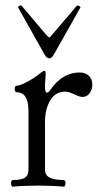

<svg xmlns="http://www.w3.org/2000/svg" viewBox="-20 -697 371 721"><path d="M42 -350.6Q39.1 -350.6 37.1 -354.2Q35.2 -357.9 35.2 -362.8Q35.2 -367.7 37.1 -371.3Q39.1 -375 42 -375Q55.2 -375 83.7 -390.6Q112.3 -406.2 129.4 -420.9Q142.1 -431.2 147 -431.2Q151.4 -431.2 151.4 -417.5L150.4 -400.4Q148.9 -385.3 148.9 -372.6Q148.9 -349.1 155.8 -349.1Q161.6 -349.1 168.9 -359.4Q214.4 -424.8 278.8 -424.8Q300.8 -424.8 313.7 -412.4Q326.7 -399.9 326.7 -379.9Q326.7 -359.9 316.2 -346.4Q305.7 -333 289.6 -333Q279.8 -333 262.7 -341.3Q237.3 -353 225.6 -353Q188.5 -353 168.7 -320.1Q148.9 -287.1 148.9 -236.8V-60.5Q148.9 -38.6 167.2 -29.8Q185.5 -21 219.2 -21Q222.2 -21 224.1 -17.3Q226.1 -13.7 226.1 -8.8Q226.1 -3.9 224.1 0Q222.2 3.9 219.2 3.9Q176.8 0 123.5 0Q70.3 0 27.8 3.9Q24.9 3.9 23.2 0.2Q21.5 -3.4 21.5 -8.8Q21.5 -13.7 23.2 -17.3Q24.9 -21 27.8 -21Q59.1 -21 73 -29.3Q86.9 -37.6 86.9 -60.5V-281.2Q86.9 -350.6 42 -350.6ZM147.9 -491.2 48.3 -668.5Q47.9 -668.9 47.9 -670.4Q47.9 -671.9 51.8 -674.8Q53.7 -676.8 57.1 -676.8Q60.1 -676.8 62 -674.3L152.3 -567.9Q162.6 -556.2 165 -556.2Q167.5 -556.2 176.8 -567.9L267.6 -674.3Q269 -676.3 271.5 -676.3Q272 -676.3 276.4 -674.8Q283.7 -671.9 281.7 -668.5L181.6 -491.2Q174.3 -478 164.6 -478Q160.2 -478 155.8 -481.4Q151.4 -484.9 147.9 -491.2Z"/></svg>

Font: JuniusX Light
Style: Regular
Weight: 300
Designer: Peter S. Baker
Foundry: Briery Creek Software
Version: Version 1.008